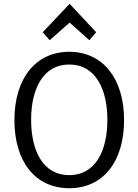

<svg xmlns="http://www.w3.org/2000/svg" viewBox="-20 -978 730 1012"><path d="M347 -859 451 -766 487 -808 347 -958 205 -808 242 -766ZM546 -347C546 -187 486 -55 345 -55C204 -55 144 -187 144 -347C144 -507 206 -638 345 -638C484 -638 546 -507 546 -347ZM634 -345C634 -563 523 -705 345 -705C167 -705 56 -563 56 -345C56 -126 166 14 345 14C524 14 634 -126 634 -345Z"/></svg>

Font: Repo
Style: Regular
Weight: 400
Designer: Stefan Peev
Foundry: Context Ltd
Version: Version 0.000